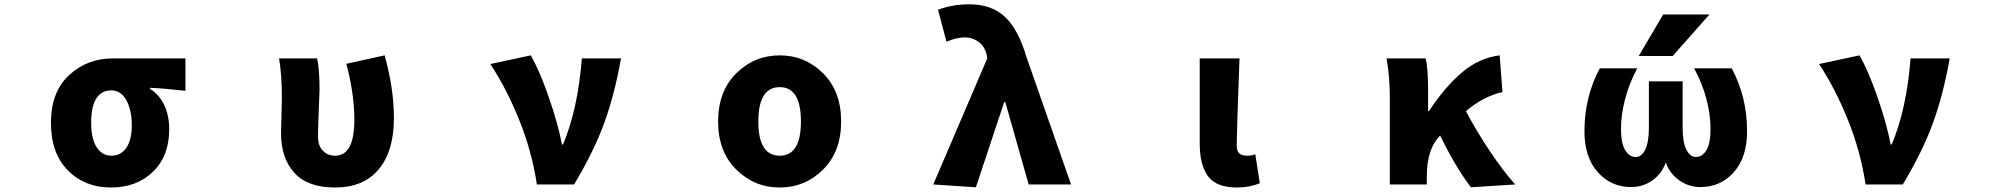

<svg xmlns="http://www.w3.org/2000/svg" viewBox="-20 -833 9040 867"><path d="M210 -278.3Q210 -418 292 -493.7Q374 -569.3 489.3 -569.3H817.4V-422.9Q724.6 -433.6 657.2 -436.5V-431.6Q698.2 -407.2 721.2 -359.4Q744.1 -311.5 744.1 -249Q744.1 -128.9 670.9 -57.6Q597.7 13.7 480.5 13.7Q363.3 13.7 286.6 -63.5Q210 -140.6 210 -278.3ZM575.2 -267.6Q575.2 -335 550.8 -379.9Q526.4 -424.8 483.4 -424.8Q391.6 -424.8 391.6 -278.3Q391.6 -208 416 -168.9Q440.4 -129.9 483.4 -129.9Q526.4 -129.9 550.8 -166Q575.2 -202.1 575.2 -267.6Z M1493.2 13.7Q1369.1 13.7 1309.1 -52.7Q1249 -119.1 1249 -231.4Q1249 -257.8 1251 -311.5Q1252.9 -365.2 1252.9 -391.6Q1252.9 -494.1 1240.2 -569.3H1412.1Q1422.9 -521.5 1422.9 -426.8Q1422.9 -409.2 1419.4 -333.5Q1416 -257.8 1416 -215.8Q1416 -175.8 1437.5 -152.8Q1459 -129.9 1493.2 -129.9Q1580.1 -129.9 1580.1 -292Q1580.1 -409.2 1543.9 -544.9L1716.8 -583Q1758.8 -432.6 1758.8 -299.8Q1758.8 -151.4 1690.4 -68.8Q1622.1 13.7 1493.2 13.7Z M2572.3 0H2404.3Q2381.8 -149.4 2324.7 -291Q2267.6 -432.6 2194.3 -543.9L2377 -583Q2418 -510.7 2459 -391.6Q2500 -272.5 2517.6 -180.7H2522.5Q2589.8 -341.8 2607.4 -569.3H2784.2Q2755.9 -409.2 2709.5 -280.3Q2663.1 -151.4 2572.3 0Z M3222.7 -284.2Q3222.7 -420.9 3304.7 -502Q3386.7 -583 3501 -583Q3615.2 -583 3696.8 -502Q3778.3 -420.9 3778.3 -284.2Q3778.3 -148.4 3696.8 -67.4Q3615.2 13.7 3501 13.7Q3386.7 13.7 3304.7 -67.4Q3222.7 -148.4 3222.7 -284.2ZM3501 -129.9Q3596.7 -129.9 3596.7 -284.2Q3596.7 -439.5 3501 -439.5Q3404.3 -439.5 3404.3 -284.2Q3404.3 -129.9 3501 -129.9Z M4386.7 12.7 4194.3 0 4438.5 -570.3 4435.5 -585Q4427.7 -622.1 4399.9 -643.1Q4372.1 -664.1 4336.9 -664.1Q4299.8 -664.1 4253.9 -644.5L4215.8 -789.1Q4281.2 -813.5 4357.4 -813.5Q4457 -813.5 4517.6 -757.3Q4578.1 -701.2 4615.2 -575.2L4816.4 0H4625L4519.5 -372.1H4514.6Z M5566.4 13.7Q5472.7 13.7 5435.1 -37.1Q5397.5 -87.9 5397.5 -184.6V-569.3H5577.1Q5564.5 -229.5 5564.5 -177.7Q5564.5 -150.4 5576.2 -140.1Q5587.9 -129.9 5613.3 -129.9Q5633.8 -129.9 5648.4 -136.7L5668.9 -5.9Q5623 13.7 5566.4 13.7Z M6822.3 0 6622.1 12.7Q6550.8 -81.1 6483.4 -220.7L6481.4 -218.8Q6422.9 -160.2 6422.9 -35.2V0H6255.9V-391.6Q6255.9 -486.3 6241.2 -569.3H6418Q6428.7 -524.4 6428.7 -426.8V-331.1H6432.6Q6503.9 -439.5 6581.1 -505.4Q6658.2 -571.3 6752 -583L6764.6 -417Q6680.7 -399.4 6599.6 -331.1Q6644.5 -245.1 6706.1 -152.8Q6767.6 -60.5 6822.3 0Z M7658.2 11.7Q7601.6 11.7 7556.6 -23.4Q7517.6 -53.7 7502 -99.6Q7486.3 -53.7 7448.2 -23.4Q7403.3 11.7 7345.7 11.7Q7254.9 11.7 7194.8 -55.7Q7134.8 -123 7134.8 -240.2Q7134.8 -395.5 7204.1 -524.4H7373Q7336.9 -457 7318.4 -385.7Q7299.8 -314.5 7299.8 -252Q7299.8 -185.5 7318.8 -154.8Q7337.9 -124 7366.2 -124Q7392.6 -124 7409.2 -157.2Q7425.8 -190.4 7425.8 -258.8V-465.8H7578.1V-258.8Q7578.1 -189.5 7595.2 -156.7Q7612.3 -124 7637.7 -124Q7667 -124 7685.5 -154.8Q7704.1 -185.5 7704.1 -252Q7704.1 -314.5 7685.5 -385.7Q7667 -457 7629.9 -524.4H7799.8Q7869.1 -395.5 7869.1 -240.2Q7869.1 -123 7809.6 -55.7Q7750 11.7 7658.2 11.7ZM7699.2 -767.6 7533.2 -580.1H7379.9L7490.2 -767.6Z M8572.3 0H8404.3Q8381.8 -149.4 8324.7 -291Q8267.6 -432.6 8194.3 -543.9L8377 -583Q8418 -510.7 8459 -391.6Q8500 -272.5 8517.6 -180.7H8522.5Q8589.8 -341.8 8607.4 -569.3H8784.2Q8755.9 -409.2 8709.5 -280.3Q8663.1 -151.4 8572.3 0Z"/></svg>

Font: Gen Shin Gothic Monospace Heavy
Style: Bold
Weight: 800
Designer: [Source Han Sans]
Ryoko NISHIZUKA  (kana & ideographs); Paul D. Hunt (Latin, Greek & Cyrillic); Wenlong ZHANG  (bopomofo
Version: Version 1.002.20150607